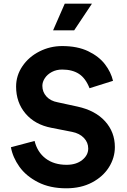

<svg xmlns="http://www.w3.org/2000/svg" viewBox="-20 -1006 687 1038"><path d="M39 -210 167 -244Q182 -183 227 -149Q272 -115 340 -115Q392 -115 424.5 -141Q457 -167 457 -203Q457 -236 433.5 -260.5Q410 -285 370 -293L258 -315Q169 -332 118 -392Q67 -452 67 -538Q67 -598 101.5 -648.5Q136 -699 193.5 -728Q251 -757 316 -757Q399 -757 457 -729Q515 -701 547.5 -658.5Q580 -616 591 -569L464 -529Q443 -583 407 -606.5Q371 -630 316 -630Q285 -630 260.5 -617Q236 -604 222.5 -583.5Q209 -563 209 -542Q209 -509 231 -484.5Q253 -460 292 -453L398 -430Q495 -409 548 -350.5Q601 -292 601 -211Q601 -153 569 -102Q537 -51 477.5 -19.5Q418 12 338 12Q250 12 185.5 -21Q121 -54 85 -104.5Q49 -155 39 -210ZM330 -986H477L381 -842H267Z"/></svg>

Font: Eudoxus Sans
Style: Bold
Weight: 700
Designer: Stijn de Vries
Foundry: tokotype
Version: Version 2.005